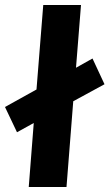

<svg xmlns="http://www.w3.org/2000/svg" viewBox="-31 -748 438 768"><path d="M387 -411 262 -343 235 0H84L104 -256L37 -219L-11 -320L115 -390L142 -728H293L273 -477L339 -514Z"/></svg>

Font: Muli ExtraBold
Style: Italic
Weight: 800
Italic angle: -4.541°
Designer: Vernon Adams
Foundry: Vernon Adams
Version: Version 2.000